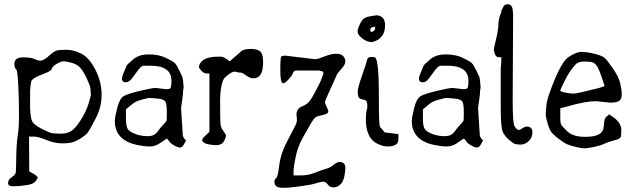

<svg xmlns="http://www.w3.org/2000/svg" viewBox="-20 -682 2946 894"><path d="M46.9 -381.8Q46.9 -382.8 46.9 -383.8Q46.9 -415 86.9 -415Q127.9 -415 145.5 -405.3Q157.2 -399.4 167 -399.4Q170.9 -400.4 174.8 -400.4Q187.5 -404.3 209 -422.9Q230.5 -442.4 242.7 -446.3Q254.9 -450.2 288.6 -450.2Q322.3 -450.2 357.9 -432.6Q393.6 -415 422.4 -360.8Q451.2 -306.6 453.1 -247.1Q453.1 -243.2 453.1 -239.3Q453.1 -183.6 425.8 -130.9Q396.5 -74.2 387.2 -63Q377.9 -51.8 357.9 -39.1Q337.9 -26.4 321.3 -20.5Q304.7 -14.6 269 -14.6Q233.4 -14.6 195.8 -30.3Q158.2 -45.9 137.7 -45.9H115.2Q115.2 35.2 116.2 116.2L137.7 127.9Q154.3 138.7 155.3 144.5Q155.3 150.4 143.6 164.1Q130.9 177.7 97.7 180.7Q66.4 185.5 43 185.5Q42 185.5 41 185.5Q17.6 185.5 17.6 169.9V168.9Q17.6 154.3 35.2 142.6Q52.7 130.9 53.7 119.6Q54.7 108.4 55.7 46.9Q56.6 -14.6 63.5 -57.6Q68.4 -85 68.4 -151.4Q68.4 -184.6 67.4 -226.6Q63.5 -354.5 55.7 -358.9Q47.9 -363.3 46.9 -381.8ZM120.1 -252Q120.1 -252 120.1 -180.7Q122.1 -128.9 131.3 -114.3Q140.6 -99.6 172.9 -83Q205.1 -66.4 218.3 -63Q231.4 -59.6 261.7 -59.6Q292 -59.6 311 -71.3Q330.1 -83 355 -121.6Q379.9 -160.2 391.6 -197.3Q403.3 -232.4 403.3 -246.1L402.3 -247.1Q402.3 -260.7 400.4 -273.9Q398.4 -287.1 381.3 -322.3Q364.3 -357.4 349.1 -371.1Q334 -384.8 310.5 -390.6Q287.1 -396.5 276.9 -396.5Q266.6 -396.5 252.9 -389.6Q224.6 -376 219.7 -358.4Q217.8 -350.6 163.1 -330.1Q127.9 -315.4 125 -300.8Q120.1 -274.4 120.1 -256.8Q120.1 -256.8 120.1 -252Z M778.3 -306.6Q778.3 -376 680.7 -376Q680.7 -376 648.4 -376Q636.7 -376 615.7 -345.7Q594.7 -315.4 585.4 -307.1Q576.2 -298.8 564.5 -298.8Q554.7 -298.8 549.8 -306.6Q547.9 -309.6 547.9 -314.5Q547.9 -322.3 551.8 -333Q568.4 -374 570.3 -377.9Q571.3 -379.9 598.6 -404.3Q626 -428.7 672.4 -428.7Q718.8 -428.7 751.5 -413.1Q784.2 -397.5 793.5 -388.7Q802.7 -379.9 815.9 -352.1Q829.1 -324.2 830.1 -321.3Q831.1 -318.4 833 -300.8Q835 -277.3 835 -273.4Q834 -268.6 833 -263.7Q833 -247.1 828.1 -213.9Q823.2 -183.6 823.2 -177.7Q823.2 -176.8 823.2 -175.8L831.1 -54.7Q832 -42 842.8 -31.2L846.7 -28.3L836.9 -10.7Q829.1 4.9 818.4 4.9Q818.4 4.9 817.4 4.9Q807.6 4.9 790 -5.4Q772.5 -15.6 765.6 -27.3Q760.7 -35.2 756.8 -36.1Q752.9 -35.2 751 -33.2Q743.2 -27.3 722.2 -13.7Q701.2 0 676.8 0Q652.3 0 615.2 -7.8Q530.3 -26.4 516.6 -93.8Q514.6 -104.5 514.6 -120.1Q514.6 -135.7 525.9 -179.7Q537.1 -223.6 555.7 -234.4Q574.2 -245.1 631.3 -258.8Q688.5 -272.5 704.1 -272.5L755.9 -266.6Q767.6 -266.6 772.9 -271Q778.3 -275.4 778.3 -306.6ZM588.9 -191.4 566.4 -172.9V-129.9Q566.4 -92.8 575.7 -80.1Q585 -67.4 611.8 -57.6Q638.7 -47.9 668.5 -47.9Q698.2 -47.9 713.4 -68.8Q728.5 -89.8 741.7 -103Q754.9 -116.2 755.9 -122.6Q756.8 -128.9 756.8 -160.6Q756.8 -192.4 751.5 -206.1Q746.1 -219.7 716.3 -222.7Q686.5 -225.6 676.8 -225.6Q667 -225.6 661.6 -223.6Q656.2 -221.7 632.8 -215.8Q609.4 -210 588.9 -191.4Z M1105.5 -445.3Q1120.1 -454.1 1147.5 -454.1Q1174.8 -454.1 1189.9 -443.8Q1205.1 -433.6 1205.1 -392.6Q1205.1 -317.4 1161.1 -317.4Q1143.6 -317.4 1126 -330.6Q1108.4 -343.8 1102.5 -343.8Q1102.5 -343.8 1094.7 -343.8Q1077.1 -348.6 1071.3 -348.6Q1059.6 -348.6 1030.3 -324.2Q1006.8 -304.7 1004.9 -215.8V-209Q1004.9 -113.3 1007.3 -99.6Q1009.8 -85.9 1020.5 -71.3Q1032.2 -54.7 1032.2 -52.7V-49.8Q1032.2 -43 1024.9 -28.3Q1017.6 -13.7 1006.8 -9.8Q996.1 -5.9 985.8 -5.9Q975.6 -5.9 952.1 -9.8Q927.7 -13.7 920.9 -27.3Q920.9 -36.1 935.5 -49.8L955.1 -68.4V-339.8H942.4Q929.7 -339.8 918 -352.5Q906.2 -365.2 906.2 -370.1Q906.2 -375 910.2 -383.8Q926.8 -418 994.1 -418Q994.1 -418 1007.8 -418Q1019.5 -418 1033.2 -408.2L1049.8 -396.5Z M1508.8 -164.1Q1508.8 -151.4 1481.4 -146Q1454.1 -140.6 1446.8 -133.8Q1439.5 -127 1426.3 -105Q1413.1 -83 1389.6 -40.5Q1366.2 2 1356.4 49.8Q1346.7 97.7 1346.7 116.2V134.8H1380.9Q1416 134.8 1448.2 121.6Q1480.5 108.4 1499.5 103.5Q1518.6 98.6 1533.7 85.4Q1548.8 72.3 1561.5 72.3Q1574.2 72.3 1581.1 79.1Q1587.9 85.9 1587.9 99.6Q1587.9 101.6 1587.9 103.5Q1587.9 117.2 1583 140.6Q1577.1 168 1561.5 179.7Q1547.9 190.4 1535.2 190.4Q1534.2 190.4 1533.2 190.4H1530.3Q1514.6 189.5 1505.9 176.8Q1497.1 165 1487.3 164.1Q1487.3 164.1 1484.4 164.1Q1475.6 164.1 1456.1 169.9Q1434.6 177.7 1380.9 185.1Q1327.1 192.4 1300.8 192.4Q1274.4 192.4 1266.1 185.1Q1257.8 177.7 1257.8 164.6Q1257.8 151.4 1265.6 147.9Q1273.4 144.5 1280.3 87.4Q1287.1 30.3 1322.3 -34.2Q1357.4 -99.6 1360.4 -109.4Q1362.3 -116.2 1362.3 -123Q1362.3 -127 1362.3 -130.9Q1360.4 -142.6 1360.4 -147.5Q1360.4 -175.8 1385.3 -186Q1410.2 -196.3 1421.4 -210.9Q1432.6 -225.6 1445.8 -251Q1459 -276.4 1464.8 -287.6Q1470.7 -298.8 1473.6 -306.2Q1476.6 -313.5 1480.5 -324.2Q1484.4 -335 1485.4 -337.9Q1486.3 -339.8 1486.3 -341.8Q1486.3 -344.7 1484.4 -345.7Q1480.5 -351.6 1478.5 -351.6H1477.5V-350.6Q1474.6 -350.6 1466.8 -353.5H1357.4Q1346.7 -351.6 1343.8 -341.3Q1340.8 -331.1 1323.7 -312.5Q1306.6 -293.9 1298.8 -293.9Q1285.2 -293.9 1285.2 -354Q1285.2 -414.1 1289.6 -418.5Q1293.9 -422.9 1308.6 -422.9L1448.2 -406.2Q1459 -406.2 1490.2 -418.9Q1521.5 -431.6 1544.9 -431.6Q1568.4 -431.6 1578.1 -420.9Q1587.9 -410.2 1587.9 -395.5Q1587.9 -380.9 1568.8 -360.4Q1549.8 -339.8 1547.4 -332Q1544.9 -324.2 1519 -268.6Q1493.2 -212.9 1493.2 -206.1Q1493.2 -199.2 1501 -184.1Q1508.8 -168.9 1508.8 -164.1Z M1750.5 -606.9Q1772.9 -597.2 1772.9 -565.4Q1772.9 -533.7 1760.3 -516.6Q1747.6 -499.5 1731.9 -492.7Q1716.3 -485.8 1710.4 -485.8Q1704.6 -485.8 1691.9 -489.3Q1679.2 -492.7 1662.1 -507.3Q1645 -522 1645 -534.7Q1645 -547.4 1655.3 -568.8Q1665.5 -590.3 1676.8 -597.2Q1688 -604 1701.7 -606Q1715.3 -607.9 1723.6 -609.4Q1731.9 -610.8 1736.3 -610.8Q1740.7 -610.8 1750.5 -606.9ZM1725.1 -557.1Q1704.6 -556.2 1704.1 -544.9Q1703.6 -533.7 1710 -533.7Q1716.3 -533.7 1721.7 -539.1Q1727.1 -544.4 1727.1 -550.8Q1727.1 -557.1 1725.1 -557.1ZM1771.5 -65.4 1835 -57.6V-32.2Q1835 0 1783.2 0Q1763.7 0 1736.3 -13.2Q1709 -26.4 1696.3 -55.7Q1683.6 -85 1683.6 -120.6Q1683.6 -156.2 1687 -167Q1690.4 -177.7 1690.4 -186.5Q1690.4 -213.9 1677.7 -216.8Q1654.3 -220.7 1649.9 -229Q1645.5 -237.3 1645.5 -254.9Q1645.5 -272.5 1666.5 -332.5Q1687.5 -392.6 1689.9 -404.8Q1692.4 -417 1709.5 -417Q1726.6 -417 1729.5 -411.1Q1744.1 -385.7 1744.1 -244.1Q1744.1 -244.1 1744.1 -210Q1744.1 -96.7 1750 -90.8Q1760.7 -78.1 1771.5 -65.4Z M2161.1 -306.6Q2161.1 -376 2063.5 -376Q2063.5 -376 2031.2 -376Q2019.5 -376 1998.5 -345.7Q1977.5 -315.4 1968.3 -307.1Q1959 -298.8 1947.3 -298.8Q1937.5 -298.8 1932.6 -306.6Q1930.7 -309.6 1930.7 -314.5Q1930.7 -322.3 1934.6 -333Q1951.2 -374 1953.1 -377.9Q1954.1 -379.9 1981.4 -404.3Q2008.8 -428.7 2055.2 -428.7Q2101.6 -428.7 2134.3 -413.1Q2167 -397.5 2176.3 -388.7Q2185.5 -379.9 2198.7 -352.1Q2211.9 -324.2 2212.9 -321.3Q2213.9 -318.4 2215.8 -300.8Q2217.8 -277.3 2217.8 -273.4Q2216.8 -268.6 2215.8 -263.7Q2215.8 -247.1 2210.9 -213.9Q2206.1 -183.6 2206.1 -177.7Q2206.1 -176.8 2206.1 -175.8L2213.9 -54.7Q2214.8 -42 2225.6 -31.2L2229.5 -28.3L2219.7 -10.7Q2211.9 4.9 2201.2 4.9Q2201.2 4.9 2200.2 4.9Q2190.4 4.9 2172.9 -5.4Q2155.3 -15.6 2148.4 -27.3Q2143.6 -35.2 2139.6 -36.1Q2135.7 -35.2 2133.8 -33.2Q2126 -27.3 2105 -13.7Q2084 0 2059.6 0Q2035.2 0 1998 -7.8Q1913.1 -26.4 1899.4 -93.8Q1897.5 -104.5 1897.5 -120.1Q1897.5 -135.7 1908.7 -179.7Q1919.9 -223.6 1938.5 -234.4Q1957 -245.1 2014.2 -258.8Q2071.3 -272.5 2086.9 -272.5L2138.7 -266.6Q2150.4 -266.6 2155.8 -271Q2161.1 -275.4 2161.1 -306.6ZM1971.7 -191.4 1949.2 -172.9V-129.9Q1949.2 -92.8 1958.5 -80.1Q1967.8 -67.4 1994.6 -57.6Q2021.5 -47.9 2051.3 -47.9Q2081.1 -47.9 2096.2 -68.8Q2111.3 -89.8 2124.5 -103Q2137.7 -116.2 2138.7 -122.6Q2139.6 -128.9 2139.6 -160.6Q2139.6 -192.4 2134.3 -206.1Q2128.9 -219.7 2099.1 -222.7Q2069.3 -225.6 2059.6 -225.6Q2049.8 -225.6 2044.4 -223.6Q2039.1 -221.7 2015.6 -215.8Q1992.2 -210 1971.7 -191.4Z M2302.7 -416Q2301.8 -416 2300.8 -416Q2284.2 -416 2279.3 -451.2Q2279.3 -456.1 2294.9 -521.5Q2300.8 -557.6 2300.8 -567.4Q2300.8 -567.4 2300.8 -570.3Q2300.8 -570.3 2300.8 -573.2Q2300.8 -586.9 2307.6 -608.4Q2309.6 -615.2 2311 -616.7Q2312.5 -618.2 2313.5 -625Q2314.5 -632.8 2315.4 -633.8Q2317.4 -635.7 2322.8 -648.9Q2328.1 -662.1 2343.8 -662.1Q2359.4 -662.1 2364.3 -648.4Q2369.1 -634.8 2369.1 -602.5L2367.2 -212.9Q2367.2 -107.4 2376 -93.8Q2384.8 -80.1 2391.6 -78.1Q2392.6 -78.1 2393.6 -77.1Q2401.4 -76.2 2411.1 -84Q2422.9 -91.8 2430.7 -92.8Q2459 -92.8 2459 -66.9Q2459 -41 2441.9 -24.9Q2424.8 -8.8 2404.8 -8.8Q2384.8 -8.8 2375.5 -12.7Q2366.2 -16.6 2348.1 -32.7Q2330.1 -48.8 2321.3 -67.4Q2311.5 -87.9 2311.5 -181.6Q2311.5 -181.6 2311.5 -298.8Q2311.5 -298.8 2311.5 -343.8V-364.3Q2314.5 -390.6 2314.5 -415Q2307.6 -416 2302.7 -416Z M2588.9 -126Q2588.9 -112.3 2592.3 -103.5Q2595.7 -94.7 2621.6 -70.3Q2647.5 -45.9 2699.2 -44.9H2706.1Q2749 -44.9 2770 -57.1Q2791 -69.3 2792 -99.6Q2793 -129.9 2803.7 -138.7L2816.4 -149.4L2840.8 -132.8Q2873 -106.4 2873 -78.1Q2873 -49.8 2869.6 -42.5Q2866.2 -35.2 2839.4 -28.3Q2812.5 -21.5 2793.9 -12.7Q2775.4 -3.9 2745.1 2.4Q2714.8 8.8 2701.2 8.8Q2687.5 8.8 2660.2 2Q2632.8 -4.9 2619.6 -10.7Q2606.4 -16.6 2580.6 -36.1Q2554.7 -55.7 2543.9 -71.3Q2537.1 -83 2529.3 -108.9Q2521.5 -134.8 2521.5 -147.5V-164.1Q2523.4 -172.9 2523.9 -189.9Q2524.4 -207 2539.1 -250Q2588.9 -389.6 2625.5 -415Q2662.1 -440.4 2687.5 -440.4Q2712.9 -440.4 2747.6 -431.6Q2782.2 -422.9 2793.9 -413.6Q2805.7 -404.3 2833 -364.7Q2860.4 -325.2 2867.7 -294.4Q2875 -263.7 2875 -242.7Q2875 -221.7 2864.3 -212.9Q2853.5 -204.1 2821.3 -204.1L2755.9 -210.9Q2706.1 -210.9 2622.1 -186.5L2588.9 -177.7ZM2663.1 -384.8Q2634.8 -356.4 2611.8 -310.5Q2588.9 -264.6 2588.9 -260.7Q2588.9 -254.9 2613.8 -250.5Q2638.7 -246.1 2649.9 -246.1Q2661.1 -246.1 2704.1 -256.3Q2747.1 -266.6 2771 -272.9Q2794.9 -279.3 2794.9 -283.2Q2773.4 -350.6 2762.7 -369.1Q2752 -387.7 2739.7 -391.6Q2727.5 -395.5 2701.7 -395.5Q2675.8 -395.5 2663.1 -384.8Z"/></svg>

Font: Drukaatie burti
Style: Light
Weight: 300
Version: Version 0.14